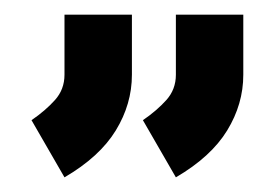

<svg xmlns="http://www.w3.org/2000/svg" viewBox="-20 -731 380 262"><path d="M312 -711V-629Q312 -589 290 -553Q268 -517 220 -489L175 -567Q194 -580 207 -594.5Q220 -609 220 -629V-711ZM160 -711V-629Q160 -589 138 -553Q116 -517 68 -489L23 -567Q42 -580 55 -594.5Q68 -609 68 -629V-711Z"/></svg>

Font: Fundamental  Brigade
Style: Regular
Weight: 400
Designer: Peter Wiegel, original typeface by Arno Drescher 1935
Foundry: Peter Wiegel
Version: Version 0.000 2012 initial release